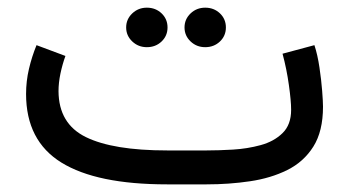

<svg xmlns="http://www.w3.org/2000/svg" viewBox="-20 -483 915 503"><path d="M521.5 0H417.5Q233.4 0 140.9 -57.1Q48.3 -114.3 48.3 -236.8Q48.3 -270.5 55.9 -302.7Q63.5 -335 75.7 -364.7L151.4 -336.4Q143.6 -314.9 138.4 -290.5Q133.3 -266.1 133.3 -244.1Q133.8 -158.7 205.1 -123.8Q276.4 -88.9 417.5 -88.9H522Q552.7 -88.9 590.3 -91.1Q627.9 -93.3 662.8 -102.8Q697.8 -112.3 720.2 -134.3Q742.7 -156.2 742.7 -195.3Q742.7 -218.3 736.8 -260.3Q731 -302.2 720.2 -342.3L803.7 -364.7Q812 -339.4 816.9 -306.4Q821.8 -273.4 824 -244.9Q826.2 -216.3 826.2 -203.6Q826.2 -139.2 801 -99.1Q775.9 -59.1 732.7 -37.6Q689.5 -16.1 634.8 -8.1Q580.1 0 521.5 0ZM463.4 -411.1Q463.4 -432.6 479.2 -447.8Q495.1 -462.9 517.6 -462.9Q540.5 -462.9 556.2 -448Q571.8 -433.1 571.8 -411.1Q571.8 -389.2 556.2 -374.3Q540.5 -359.4 517.6 -359.4Q495.1 -359.4 479.2 -374.5Q463.4 -389.6 463.4 -411.1ZM310.5 -411.1Q310.5 -432.6 326.4 -447.8Q342.3 -462.9 364.7 -462.9Q387.7 -462.9 403.3 -448Q418.9 -433.1 418.9 -411.1Q418.9 -389.2 403.3 -374.3Q387.7 -359.4 364.7 -359.4Q342.3 -359.4 326.4 -374.5Q310.5 -389.6 310.5 -411.1Z"/></svg>

Font: Vazirmatn RD
Style: Regular
Weight: 400
Designer: Saber Rastikerdar
Foundry: Saber Rastikerdar
Version: Version 32.102